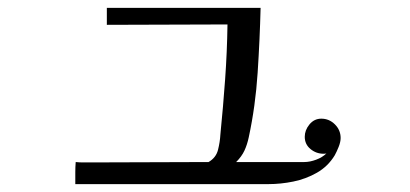

<svg xmlns="http://www.w3.org/2000/svg" viewBox="-20 -499 1040 487"><path d="M844 -149Q844 -139 839 -126.5Q834 -114 829 -105Q812 -77 784 -61Q756 -45 724 -38.5Q692 -32 661 -32H171V-37Q171 -50 171 -62.5Q171 -75 172 -88Q181 -87 190.5 -87Q200 -87 209 -87Q284 -87 359 -87.5Q434 -88 509 -88Q528 -99 533 -119Q538 -139 539 -158Q546 -228 551 -297.5Q556 -367 557 -437L251 -436V-479H641Q639 -399 633.5 -314.5Q628 -230 611 -151Q607 -132 600 -117Q593 -102 579 -88H752Q766 -88 782 -94Q798 -100 808 -110Q806 -109 801 -109Q782 -109 767.5 -121Q753 -133 753 -152Q753 -169 765 -183.5Q777 -198 795 -198Q815 -198 829.5 -183.5Q844 -169 844 -149Z"/></svg>

Font: Kaisei Opti
Style: Regular
Weight: 400
Designer: Font-Kai, 金井和夫
Foundry: KAZUO KANAI
Version: Version 5.003